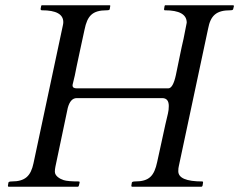

<svg xmlns="http://www.w3.org/2000/svg" viewBox="-20 -708 907 728"><path d="M656 -59C656 -67 656.7 -73.3 658 -78L769 -599C778.3 -649 800.2 -669 853 -669C859.7 -669 863.3 -670.3 864 -673C864 -673 867 -685 867 -685C867 -687 866 -688 864 -688H609C606.3 -688.7 604.7 -687.7 604 -685L602 -673C602 -670.3 603 -669 605 -669C660.3 -669 688 -653.3 688 -622C688 -620.7 684 -600.3 676 -561C665.4 -516.5 658.7 -478.4 647 -424C639.7 -390 630 -373 618 -373H271C260.3 -373 255 -376.7 255 -384C255 -386 255.7 -389.3 257 -394C261.8 -410.9 265.8 -432.2 270.5 -456C279.1 -499.8 290.2 -545.1 300.5 -595.5C311.2 -648.1 330.2 -669 385 -669C391.7 -669 395.3 -670.3 396 -673L398 -685C398.7 -687 398 -688 396 -688H141C138.3 -688.7 136.7 -687.7 136 -685L134 -674C134 -670.7 135.7 -669 139 -669C193 -669 220 -654 220 -624C220 -620 219.3 -615.3 218 -610L107 -89C96.7 -40.8 75.8 -20 24 -20C17.3 -20 13.3 -18.7 12 -16L10 -4C10 -1.3 11 0 13 0H275C277 0 278.3 -1.3 279 -4L282 -16C282 -18.7 281 -20 279 -20C251 -20 231.8 -21.7 221.5 -25C206.8 -29.7 188 -40.8 188 -57C188 -63 188.7 -69.2 190 -75.5C199.3 -119.7 225.7 -246.8 237 -299C243.7 -323.7 255 -336 271 -336H595C611.7 -336 620 -326 620 -306C620 -284.1 615.8 -275.5 607 -236C597.7 -191.2 586.9 -145.4 576 -94C564.8 -41.5 546.3 -20 492 -20C485.3 -20 481.3 -18.7 480 -16L478 -4C478 -1.3 479 0 481 0H743C745.7 0 747.3 -1.3 748 -4L750 -16C750 -18.7 749 -20 747 -20C686.3 -20 656 -33 656 -59Z"/></svg>

Font: fbb
Style: Italic
Weight: 400
Italic angle: -12°
Designer: David J. Perry, Michael Sharpe
Version: Version 0.991